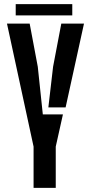

<svg xmlns="http://www.w3.org/2000/svg" viewBox="-20 -915 443 935"><path d="M143.5 0V-201L14 -800H124.5L164 -590L188.5 -358H286.5L251.5 -201V0ZM215.5 -392 238.5 -590 278.5 -800H389L299.5 -392ZM56.5 -895H332V-840H56.5Z"/></svg>

Font: Big Shoulders Stencil Display
Style: Bold
Weight: 700
Designer: Patric King
Foundry: XO Type Co
Version: Version 1.000